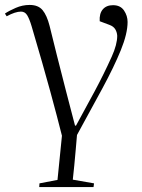

<svg xmlns="http://www.w3.org/2000/svg" viewBox="-32 -542 576 778"><path d="M201 187 219 8Q201 -64 172 -170.5Q143 -277 96 -436Q87 -466 78 -480.5Q69 -495 53 -495Q30 -495 -5 -476L-12 -487Q4 -498 31.5 -510Q59 -522 88 -522Q123 -522 140.5 -501Q158 -480 169 -437Q181 -388 198.5 -318Q216 -248 235.5 -173Q255 -98 272 -33H276Q315 -104 352 -173Q389 -242 421 -313Q443 -362 443 -397Q442 -412 435 -423.5Q428 -435 412 -441L372 -456Q370 -487 384.5 -504Q399 -521 426 -521Q456 -521 470.5 -499.5Q485 -478 485 -453Q485 -406 457.5 -338.5Q430 -271 383.5 -185Q337 -99 280 5Q278 30 275 63Q272 96 269 128.5Q266 161 263 186L349 201L347 216H127L128 201Z"/></svg>

Font: Literata 72pt Light
Style: Italic
Weight: 300
Italic angle: -2°
Designer: Latin by Veronika Burian and Jose Scaglione. Greek by Irene Vlachou. Cyrillic by Vera Evstafieva
Foundry: TypeTogether
Version: Version 3.002